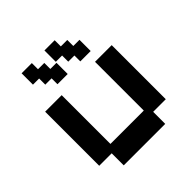

<svg xmlns="http://www.w3.org/2000/svg" viewBox="-186 -820 969 969"><g transform="rotate(-45 298.5 -335.5)"><path d="M150 11V-75H61V-461H179V-113H417V-461H536V-75H446V11ZM366 -515V-557H322V-601H277V-682H350V-638H396V-595H440V-515ZM203 -515V-557H158V-601H114V-682H187V-638H232V-595H276V-515Z"/></g></svg>

Font: Pixelify Sans SemiBold
Style: Regular
Weight: 600
Designer: Stefie Justprince
Foundry: Typecalism Foundryline
Version: Version 1.000